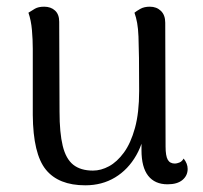

<svg xmlns="http://www.w3.org/2000/svg" viewBox="-20 -541 606 574"><path d="M428 -521Q448 -521 461 -508.5Q474 -496 474 -473L475 -103Q475 -75 481.5 -63.5Q488 -52 503 -52Q508 -52 516 -55Q524 -58 529 -67Q541 -52 541 -36Q541 -16 525.5 -3Q510 10 481 10Q443 10 423 -15.5Q403 -41 403 -92V-163L418 -181Q412 -120 387.5 -77Q363 -34 324 -10.5Q285 13 235 13Q155 13 117 -34Q79 -81 78 -197V-395Q78 -422 75.5 -451Q73 -480 65 -503Q74 -509 84.5 -515Q95 -521 112 -521Q132 -521 144.5 -509.5Q157 -498 157 -476L158 -207Q158 -144 167.5 -105Q177 -66 199 -48.5Q221 -31 258 -31Q282 -31 306 -44Q330 -57 350.5 -85Q371 -113 383.5 -158.5Q396 -204 396 -269Q396 -329 395.5 -368Q395 -407 394 -431.5Q393 -456 390 -472.5Q387 -489 382 -503Q388 -508 399.5 -514.5Q411 -521 428 -521Z"/></svg>

Font: Arima
Style: Regular
Weight: 400
Designer: Joana Correia and Natanael Gama
Foundry: NDISCOVER
Version: Version 1.101;gftools[0.9.23]